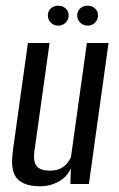

<svg xmlns="http://www.w3.org/2000/svg" viewBox="-20 -646 416 674"><path d="M123 8Q85 8 63 -2.5Q41 -13 32 -31Q23 -49 22.5 -72.5Q22 -96 26 -123L78 -495H154L103 -131Q100 -115 99.5 -100Q99 -85 103 -73Q107 -61 119.5 -54Q132 -47 156 -47Q179 -47 193.5 -55Q208 -63 216.5 -74Q225 -85 229 -94L285 -495H361L292 0H227L229 -55Q214 -23 184 -7.5Q154 8 123 8ZM184 -556Q169 -556 158.5 -566.5Q148 -577 148 -592Q148 -607 158.5 -616.5Q169 -626 184 -626Q200 -626 210.5 -616.5Q221 -607 221 -592Q221 -577 210.5 -566.5Q200 -556 184 -556ZM288 -556Q272 -556 261.5 -566.5Q251 -577 251 -592Q251 -607 261.5 -616.5Q272 -626 288 -626Q303 -626 313.5 -616.5Q324 -607 324 -592Q324 -577 313.5 -566.5Q303 -556 288 -556Z"/></svg>

Font: Alumni Sans Medium
Style: Italic
Weight: 500
Italic angle: -8°
Designer: Robert E. Leuschke
Foundry: Robert E. Leuschke
Version: Version 1.016